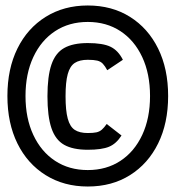

<svg xmlns="http://www.w3.org/2000/svg" viewBox="-20 -705 640 700"><path d="M300 -25Q213 -25 146.5 -66.5Q80 -108 43.5 -182Q7 -256 7 -355Q7 -454 43.5 -528Q80 -602 146.5 -643.5Q213 -685 300 -685Q388 -685 454 -643.5Q520 -602 556.5 -528Q593 -454 593 -355Q593 -256 556.5 -182Q520 -108 454 -66.5Q388 -25 300 -25ZM300 -159Q246 -159 214 -177Q182 -195 167.5 -238Q153 -281 153 -354Q153 -427 167.5 -469.5Q182 -512 214 -530Q246 -548 300 -548Q355 -548 383 -534.5Q411 -521 428 -487L371 -449Q363 -464 355 -472.5Q347 -481 334.5 -484Q322 -487 300 -487Q270 -487 252.5 -475.5Q235 -464 227 -435Q219 -406 219 -354Q219 -302 227 -272.5Q235 -243 252.5 -231.5Q270 -220 300 -220Q320 -220 331.5 -222.5Q343 -225 351.5 -232.5Q360 -240 369 -253L423 -211Q404 -181 377.5 -170Q351 -159 300 -159ZM300 -85Q368 -85 419 -118.5Q470 -152 498.5 -213Q527 -274 527 -355Q527 -436 498.5 -497Q470 -558 419 -591.5Q368 -625 300 -625Q232 -625 181 -591.5Q130 -558 101.5 -497Q73 -436 73 -355Q73 -274 101.5 -213Q130 -152 181 -118.5Q232 -85 300 -85Z"/></svg>

Font: Victor Mono Thin Light
Style: Regular
Weight: 300
Monospace: yes
Version: Version 1.561;gftools[0.9.30]